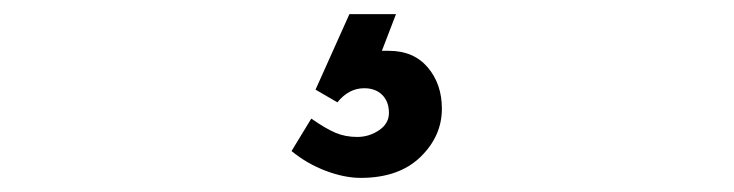

<svg xmlns="http://www.w3.org/2000/svg" viewBox="-20 -53 1040 272"><path d="M606 101Q606 140 575.5 169.5Q545 199 491 199Q468 199 441.5 189Q415 179 393 161L421 115Q441 129 455 135Q469 141 486 141Q503 141 517 131.5Q531 122 531 107Q531 91 521.5 81.5Q512 72 496 72Q474 72 458 92L427 74L475 -33H541L521 19H531Q566 19 586 42.5Q606 66 606 101Z"/></svg>

Font: NanumGothicCoding
Style: Bold
Weight: 700
Monospace: yes
Designer: Kwon Bruce; Nicolas Noh; Sung-woo Choi; Go-un Cha; Soo-hyun Park;
Foundry: NHN Corporation
Version: Version 2.000;PS 1;hotconv 1.0.49;makeotf.lib2.0.14853